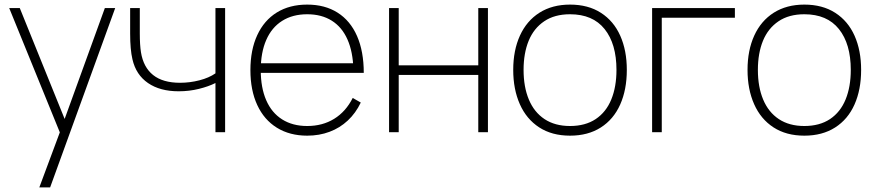

<svg xmlns="http://www.w3.org/2000/svg" viewBox="-20 -575 3805 835"><path d="M256 -42 257 42 20 -540H66L278 -16H246L436 -540H481L198 240H151Z M757 -178Q676 -178 623.8 -213.8Q571.5 -249.5 556 -317Q546 -359 546 -429V-540H588V-429Q588 -379.5 593 -348Q603.5 -282.5 645.8 -248.8Q688 -215 763 -215Q806 -215 847.5 -225.8Q889 -236.5 917 -256V-540H959V0H917V-214Q887.5 -199 845.2 -188.5Q803 -178 757 -178Z M1069 -270Q1069 -358 1098.8 -422.2Q1128.5 -486.5 1184 -520.8Q1239.5 -555 1316 -555Q1393 -555 1448.2 -520Q1503.5 -485 1532.8 -418.2Q1562 -351.5 1562 -258H1517V-272Q1515 -349.5 1491.2 -403.2Q1467.5 -457 1423 -485Q1378.5 -513 1316 -513Q1252.5 -513 1207 -484.2Q1161.5 -455.5 1137.8 -401Q1114 -346.5 1114 -270Q1114 -193.5 1137.8 -139Q1161.5 -84.5 1207 -55.8Q1252.5 -27 1316 -27Q1382.5 -27 1433.2 -58.2Q1484 -89.5 1514 -149L1549 -129Q1527 -83 1492.5 -50.8Q1458 -18.5 1413.2 -1.8Q1368.5 15 1316 15Q1240 15 1184.2 -19.5Q1128.5 -54 1098.8 -118.2Q1069 -182.5 1069 -270ZM1096 -300H1536V-258H1096Z M1672 -540H1714V-291H2060V-540H2102V0H2060V-249H1714V0H1672Z M2212 -271Q2212 -356 2241.2 -420.2Q2270.5 -484.5 2326.2 -519.8Q2382 -555 2459 -555Q2538 -555 2593.5 -519.2Q2649 -483.5 2677.5 -419.5Q2706 -355.5 2706 -271Q2706 -185 2677.2 -120.5Q2648.5 -56 2592.8 -20.5Q2537 15 2459 15Q2380.5 15 2325 -21Q2269.5 -57 2240.8 -121.8Q2212 -186.5 2212 -271ZM2661 -271Q2661 -384 2609.5 -448.5Q2558 -513 2459 -513Q2392 -513 2346.8 -482.5Q2301.5 -452 2279.2 -397.8Q2257 -343.5 2257 -271Q2257 -197 2280 -142Q2303 -87 2348.2 -57Q2393.5 -27 2459 -27Q2525.5 -27 2570.8 -57.2Q2616 -87.5 2638.5 -142.5Q2661 -197.5 2661 -271Z M2816 -540H3176V-498H2858V0H2816Z M3231 -271Q3231 -356 3260.2 -420.2Q3289.5 -484.5 3345.2 -519.8Q3401 -555 3478 -555Q3557 -555 3612.5 -519.2Q3668 -483.5 3696.5 -419.5Q3725 -355.5 3725 -271Q3725 -185 3696.2 -120.5Q3667.5 -56 3611.8 -20.5Q3556 15 3478 15Q3399.5 15 3344 -21Q3288.5 -57 3259.8 -121.8Q3231 -186.5 3231 -271ZM3680 -271Q3680 -384 3628.5 -448.5Q3577 -513 3478 -513Q3411 -513 3365.8 -482.5Q3320.5 -452 3298.2 -397.8Q3276 -343.5 3276 -271Q3276 -197 3299 -142Q3322 -87 3367.2 -57Q3412.5 -27 3478 -27Q3544.5 -27 3589.8 -57.2Q3635 -87.5 3657.5 -142.5Q3680 -197.5 3680 -271Z"/></svg>

Font: Tap Sans
Style: Regular
Weight: 400
Designer: Tap Payments
Foundry: Tap Payments
Version: Version 1.001;Glyphs 3.1.2 (3151)